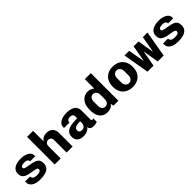

<svg xmlns="http://www.w3.org/2000/svg" viewBox="329 -2126 3543 3543"><g transform="rotate(-45 2100.0 -355.0)"><path d="M287.5 10Q221 10 169.2 -7Q117.5 -24 88 -58.5Q58.5 -93 58.5 -144.5Q58.5 -148.5 58.5 -153Q58.5 -157.5 59.5 -164H190V-157.5Q190 -125.5 217 -107.8Q244 -90 300.5 -90Q353.5 -90 376.8 -104.5Q400 -119 400 -142.5Q400 -159 389.5 -169Q379 -179 347 -186.8Q315 -194.5 249 -204Q185.5 -213.5 144.8 -231.5Q104 -249.5 84.8 -280.2Q65.5 -311 65.5 -358Q65.5 -415 96.2 -451Q127 -487 180.5 -504Q234 -521 302 -521Q361.5 -521 411.2 -504.8Q461 -488.5 491.2 -458Q521.5 -427.5 521.5 -383.5Q521.5 -379.5 521.5 -374Q521.5 -368.5 519.5 -361H387.5Q387.5 -384.5 376 -398Q364.5 -411.5 343.8 -417.2Q323 -423 294.5 -423Q205 -423 205 -375Q205 -360.5 215.5 -351.5Q226 -342.5 255.8 -335.5Q285.5 -328.5 343.5 -319.5Q414.5 -309.5 458 -291.5Q501.5 -273.5 521.5 -242.2Q541.5 -211 541.5 -160.5Q541.5 -98.5 509.8 -61Q478 -23.5 421 -6.8Q364 10 287.5 10Z M667.5 0V-720H824.5V-447.5Q850.5 -483.5 887.2 -502.2Q924 -521 971.5 -521Q1020.5 -521 1057.5 -501Q1094.5 -481 1115.2 -443.5Q1136 -406 1136 -352V0H978.5V-322Q978.5 -363 958.5 -384.8Q938.5 -406.5 903.5 -406.5Q880.5 -406.5 862.5 -395.8Q844.5 -385 834.5 -366Q824.5 -347 824.5 -322V0Z M1417.5 10Q1339 10 1294 -27Q1249 -64 1249 -138.5Q1249 -198.5 1281.5 -236.5Q1314 -274.5 1383.5 -292.5Q1453 -310.5 1564 -310.5V-356.5Q1564 -388.5 1545.5 -406Q1527 -423.5 1487 -423.5Q1450.5 -423.5 1429.8 -406.8Q1409 -390 1409 -361.5V-354.5H1266Q1265.5 -361.5 1265 -364.2Q1264.5 -367 1264.5 -367.2Q1264.5 -367.5 1264.5 -368Q1264.5 -368.5 1264.5 -371.5Q1264.5 -440.5 1326.8 -480.8Q1389 -521 1493.5 -521Q1604.5 -521 1662.8 -479.5Q1721 -438 1721 -355V-119.5Q1721 -105 1727.2 -98Q1733.5 -91 1745 -91Q1760.5 -91 1773 -99V-9.5Q1758.5 -0.5 1734.8 4.8Q1711 10 1685.5 10Q1648 10 1626 2Q1604 -6 1594 -22Q1584 -38 1580 -63Q1564.5 -40.5 1541 -24Q1517.5 -7.5 1486.8 1.2Q1456 10 1417.5 10ZM1472.5 -90Q1502 -90 1522.2 -103.5Q1542.5 -117 1553.2 -140.8Q1564 -164.5 1564 -193.5V-232Q1507 -232 1472 -223.8Q1437 -215.5 1421 -198Q1405 -180.5 1405 -151.5Q1405 -121.5 1421.8 -105.8Q1438.5 -90 1472.5 -90Z M2038.5 10Q1982.5 10 1936.8 -16.5Q1891 -43 1864 -99.2Q1837 -155.5 1837 -244V-255Q1837 -343 1865 -402.2Q1893 -461.5 1939.8 -491.2Q1986.5 -521 2043.5 -521Q2088.5 -521 2121.2 -507.8Q2154 -494.5 2174 -473V-720H2330.5V0H2202.5L2189.5 -58Q2167.5 -26.5 2131.5 -8.2Q2095.5 10 2038.5 10ZM2084.5 -91.5Q2122.5 -91.5 2148 -119.5Q2173.5 -147.5 2173.5 -201.5V-309.5Q2173.5 -363.5 2148 -391.5Q2122.5 -419.5 2084.5 -419.5Q2046.5 -419.5 2021.2 -391.2Q1996 -363 1996 -309.5V-202Q1996 -148 2021.2 -119.8Q2046.5 -91.5 2084.5 -91.5Z M2700 10Q2619 10 2560.8 -22.8Q2502.5 -55.5 2471.2 -113.8Q2440 -172 2440 -246V-265Q2440 -341 2471.5 -398.8Q2503 -456.5 2561 -488.8Q2619 -521 2698.5 -521Q2780.5 -521 2839 -488.2Q2897.5 -455.5 2928.8 -398Q2960 -340.5 2960 -265V-246Q2960 -169.5 2928.5 -111.8Q2897 -54 2838.8 -22Q2780.5 10 2700 10ZM2700 -90Q2740 -90 2766.5 -119.8Q2793 -149.5 2793 -198V-313Q2793 -361.5 2766.5 -391.2Q2740 -421 2700 -421Q2660.5 -421 2633.8 -391.2Q2607 -361.5 2607 -313V-198Q2607 -149.5 2633.8 -119.8Q2660.5 -90 2700 -90Z M3089.5 0 3000 -511H3122L3179 -194H3183L3238.5 -511H3366L3418.5 -194H3422.5L3479 -511H3600L3511 0H3355.5L3304.5 -306.5H3300.5L3247 0Z M3887.5 10Q3821 10 3769.2 -7Q3717.5 -24 3688 -58.5Q3658.5 -93 3658.5 -144.5Q3658.5 -148.5 3658.5 -153Q3658.5 -157.5 3659.5 -164H3790V-157.5Q3790 -125.5 3817 -107.8Q3844 -90 3900.5 -90Q3953.5 -90 3976.8 -104.5Q4000 -119 4000 -142.5Q4000 -159 3989.5 -169Q3979 -179 3947 -186.8Q3915 -194.5 3849 -204Q3785.5 -213.5 3744.8 -231.5Q3704 -249.5 3684.8 -280.2Q3665.5 -311 3665.5 -358Q3665.5 -415 3696.2 -451Q3727 -487 3780.5 -504Q3834 -521 3902 -521Q3961.5 -521 4011.2 -504.8Q4061 -488.5 4091.2 -458Q4121.5 -427.5 4121.5 -383.5Q4121.5 -379.5 4121.5 -374Q4121.5 -368.5 4119.5 -361H3987.5Q3987.5 -384.5 3976 -398Q3964.5 -411.5 3943.8 -417.2Q3923 -423 3894.5 -423Q3805 -423 3805 -375Q3805 -360.5 3815.5 -351.5Q3826 -342.5 3855.8 -335.5Q3885.5 -328.5 3943.5 -319.5Q4014.5 -309.5 4058 -291.5Q4101.5 -273.5 4121.5 -242.2Q4141.5 -211 4141.5 -160.5Q4141.5 -98.5 4109.8 -61Q4078 -23.5 4021 -6.8Q3964 10 3887.5 10Z"/></g></svg>

Font: Chivo Mono Medium
Style: Regular
Weight: 500
Monospace: yes
Designer: Hector Gatti
Foundry: Omnibus-Type
Version: Version 1.008